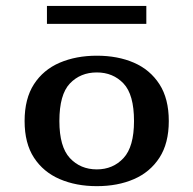

<svg xmlns="http://www.w3.org/2000/svg" viewBox="-20 -616 652 647"><path d="M306.3 11.3Q236.5 11.3 181.4 -12.4Q126.3 -36 94.6 -84.5Q62.9 -132.9 62.9 -208.1Q62.9 -283.4 94.4 -332.2Q126 -381 181.2 -404.7Q236.5 -428.3 306.3 -428.3Q376.9 -428.3 431.3 -404.7Q485.8 -381 517.3 -332.2Q548.8 -283.4 548.8 -208.1Q548.8 -133.2 517.3 -84.6Q485.8 -36 431.3 -12.4Q376.9 11.3 306.3 11.3ZM306.3 -45.2Q360.8 -45.2 396.2 -83.3Q431.6 -121.4 431.6 -208.1Q431.6 -297.4 396.2 -334.7Q360.8 -371.9 306.3 -371.9Q251 -371.9 215.5 -334.7Q180.1 -297.4 180.1 -208.1Q180.1 -121.4 215.5 -83.3Q251 -45.2 306.3 -45.2ZM138.2 -535.6V-596.1H473.1V-535.6Z"/></svg>

Font: Playfair 5pt SemiExpanded Light
Style: Regular
Weight: 300
Width: 6
Designer: Claus Eggers Sørensen
Foundry: Claus Eggers Sørensen
Version: Version 2.203